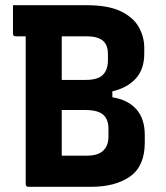

<svg xmlns="http://www.w3.org/2000/svg" viewBox="-20 -720 640 740"><path d="M331 0H90Q79 0 79 -11V-580H41Q30 -580 30 -591V-700H313Q397 -700 445.5 -676.5Q494 -653 515 -615.5Q536 -578 536 -536V-513Q536 -453 503 -417Q470 -381 413 -368V-345Q472 -336 505 -299.5Q538 -263 538 -199V-171Q538 -80 481.5 -40Q425 0 331 0ZM314 -580H218V-412H310Q357 -412 376.5 -431.5Q396 -451 396 -488V-513Q396 -544 379 -561Q359 -580 314 -580ZM218 -120H314Q358 -120 378 -139.5Q398 -159 398 -193V-224Q398 -260 377.5 -278Q357 -296 308 -296H218Z"/></svg>

Font: Recursive Sn Lnr St
Style: Bold
Weight: 700
Version: Version 1.079;hotconv 1.0.112;makeotfexe 2.5.65598; ttfautoh